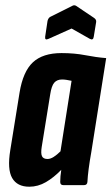

<svg xmlns="http://www.w3.org/2000/svg" viewBox="-20 -701 422 727"><path d="M91 6Q45 6 26 -27Q7 -60 19 -133L54 -350Q67 -430 104.5 -465Q142 -500 213 -500Q262 -500 303 -492Q344 -484 382 -481L326 -127Q313 -54 311 -12Q310 0 298 0H220Q208 0 208 -12Q208 -22 209 -34Q210 -46 212 -58Q184 -29 154 -11.5Q124 6 91 6ZM160 -99Q171 -99 183.5 -107Q196 -115 209 -128L251 -395Q241 -397 232.5 -398.5Q224 -400 215 -400Q196 -400 185.5 -388Q175 -376 170 -343L138 -145Q134 -120 139 -109.5Q144 -99 160 -99ZM164 -554Q149 -547 151 -562L160 -622Q163 -633 170 -637L254 -679Q261 -683 268 -679L335 -634Q346 -627 344 -617L335 -562Q333 -547 320 -554L251 -593Z"/></svg>

Font: Sofia Sans Extra Condensed ExtraBold
Style: Italic
Weight: 800
Italic angle: -9°
Designer: Botio Nikoltchev, Ani Petrova
Foundry: lettersoup
Version: Version 4.101; ttfautohint (v1.8.4.7-5d5b)